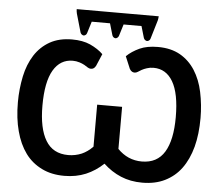

<svg xmlns="http://www.w3.org/2000/svg" viewBox="-59 -963 1194 1038"><g transform="rotate(5 538.0 -444.0)"><path d="M629.9 -599.1 602.1 -665.5Q629.9 -692.9 672.4 -712.4Q711.9 -730.5 771.5 -730.5Q841.8 -730.5 892.1 -702.1Q941.4 -673.8 973.1 -624.5Q1005.4 -573.7 1019 -508.8Q1033.7 -438.5 1033.7 -367.7Q1033.7 -279.8 1015.6 -210.9Q996.6 -140.6 960.9 -92.3Q926.3 -44.9 872.1 -18.1Q819.8 7.8 749.5 7.8Q685.5 7.8 633.3 -14.2Q581.1 -36.1 538.1 -76.7Q495.1 -36.1 443.4 -14.2Q390.6 7.8 327.1 7.8Q256.8 7.8 204.6 -18.1Q149.9 -44.9 115.2 -92.3Q79.1 -141.6 61 -210.9Q42.5 -278.8 42.5 -367.7Q42.5 -438.5 57.1 -508.8Q70.8 -573.7 103 -624.5Q134.8 -673.8 184.6 -702.1Q234.9 -730.5 305.2 -730.5Q363.3 -730.5 403.8 -712.4Q447.3 -692.4 474.6 -665.5L446.3 -599.1Q439.5 -587.9 433.6 -585Q428.2 -581.5 418.9 -581.5Q410.6 -581.5 402.3 -586.9Q389.2 -595.2 382.8 -599.1Q370.1 -606 356 -610.4Q337.4 -616.2 318.8 -616.2Q251 -616.2 213.9 -553.2Q176.3 -489.3 176.3 -360.4Q176.3 -236.3 215.8 -171.4Q254.9 -106 338.4 -106Q376.5 -106 411.1 -120.6Q442.4 -134.3 470.7 -163.1V-391.1H606V-162.6Q633.3 -134.8 665.5 -120.6Q699.2 -106 737.3 -106Q820.8 -106 860.4 -171.4Q899.9 -236.3 899.9 -360.4Q899.9 -489.3 862.3 -553.2Q825.2 -616.2 757.3 -616.2Q737.3 -616.2 720.7 -610.4Q706.5 -606 693.8 -599.1Q679.2 -590.3 673.8 -586.9Q665.5 -581.5 657.7 -581.5Q648.4 -581.5 643.1 -585Q636.2 -588.4 629.9 -599.1ZM315.4 -896H760.7Q760.7 -894 759.3 -883.8Q759.3 -882.3 758.5 -878.7Q757.8 -875 757.3 -873L727.1 -772Q725.1 -765.1 719.7 -761.2Q714.4 -757.3 709 -757.3Q704.6 -757.3 698.2 -761.7Q693.4 -765.6 690.9 -772L672.4 -835.4H575.2L555.7 -772Q553.7 -765.6 547.9 -761.2Q542.5 -757.3 537.6 -757.3Q533.2 -757.3 526.9 -761.7Q522.5 -765.1 520 -772L501.5 -835.4H402.3L382.8 -772Q380.9 -765.1 375.5 -761.2Q370.1 -757.3 365.2 -757.3Q360.8 -757.3 354.5 -761.7Q349.6 -765.6 347.2 -772L318.4 -872.6Q318.4 -874.5 317.4 -878.2Q316.4 -881.8 316.4 -883.3Q315.4 -890.1 315.4 -896Z"/></g></svg>

Font: Lato-SemiBold
Style: Bold
Weight: 500
Designer: Lukasz Dziedzic with Adam Twardoch and Botio Nikoltchev
Foundry: tyPoland Lukasz Dziedzic
Version: ""